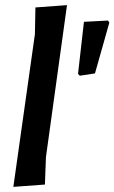

<svg xmlns="http://www.w3.org/2000/svg" viewBox="-20 -724 446 748"><path d="M241 -704 159 -112 155 -5 32 4 116 -591 118 -695ZM401 -644 406 -636 350 -438 291 -429 284 -436 307 -639Z"/></svg>

Font: Alegreya Sans
Style: Bold Italic
Weight: 700
Italic angle: -7°
Designer: Juan Pablo del Peral
Foundry: Huerta Tipografica
Version: Version 2.007